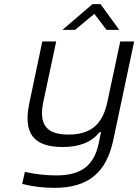

<svg xmlns="http://www.w3.org/2000/svg" viewBox="-20 -700 667 926"><path d="M526 -23 627 -500H560L498 -209C475 -99 417 -51 310 -51C204 -51 166 -99 189 -209L251 -500H184L122 -205C90 -57 142 9 282 9C364 9 421 -14 461 -63H467L456 -8C433 98 373 146 251 146C204 146 146 140 100 129L87 187C137 200 190 206 243 206C407 206 493 131 526 -23ZM281 -556H342L435 -633L494 -556H555L465 -680H426Z"/></svg>

Font: LT Wave Mono Light
Style: Italic
Weight: 300
Designer: Daniel Lyons
Version: Version 2.5 (Glyphs App)